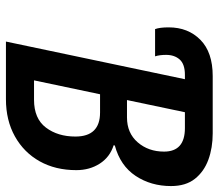

<svg xmlns="http://www.w3.org/2000/svg" viewBox="-66 -688 754 663"><g transform="rotate(90 311.5 -357.0)"><path d="M124 0 254 -618H239Q202 -618 186 -600Q170 -582 170 -553Q170 -531 175 -515H81Q75 -531 75 -562Q75 -629 118 -671.5Q161 -714 243 -714H441Q491 -714 532 -699Q573 -684 598 -652.5Q623 -621 623 -570Q623 -501 588 -448Q553 -395 483 -376L482 -372Q523 -359 545.5 -324Q568 -289 568 -243Q568 -171 537.5 -116.5Q507 -62 451.5 -31Q396 0 323 0ZM386 -418Q440 -418 472 -455Q504 -492 504 -546Q504 -618 423 -618H368L326 -418ZM325 -97Q390 -97 421 -138Q452 -179 452 -240Q452 -325 369 -325H306L258 -97Z"/></g></svg>

Font: Noto Sans Condensed SemiBold
Style: Italic
Weight: 600
Width: 3
Italic angle: -12°
Designer: Monotype Design Team
Foundry: Monotype Imaging Inc.
Version: Version 2.013; ttfautohint (v1.8.4.7-5d5b)